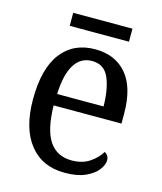

<svg xmlns="http://www.w3.org/2000/svg" viewBox="-105 -752 706 839"><g transform="rotate(15 248.5 -332.5)"><path d="M266 10Q164 10 107 -62Q50 -134 50 -264Q50 -404 104.5 -475Q159 -546 257 -546Q348 -546 399.5 -485.5Q451 -425 451 -306V-262H144Q146 -152 180.5 -101Q215 -50 282 -50Q330 -50 363 -72.5Q396 -95 412 -123Q420 -120 426 -111.5Q432 -103 432 -90Q432 -70 414 -46.5Q396 -23 359.5 -6.5Q323 10 266 10ZM356 -314Q355 -395 333 -444Q311 -493 257 -493Q205 -493 177 -447Q149 -401 146 -314ZM122 -616V-675H390V-616Z"/></g></svg>

Font: Noto Serif Thai SemiCondensed
Style: Regular
Weight: 400
Width: 4
Designer: Monotype Design Team
Foundry: Monotype Imaging Inc.
Version: Version 2.002